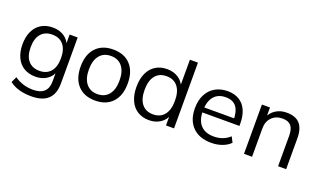

<svg xmlns="http://www.w3.org/2000/svg" viewBox="-87 -1250 3291 1973"><g transform="rotate(20 1558.0 -263.5)"><path d="M75.1 123.3 104.2 60.2Q150.3 92.4 200.4 107.8Q250.5 123.2 309.4 123.2Q387.9 123.2 428.2 85.5Q468.5 47.9 468.5 -25.1V-147.7H480.7Q463.7 -84.6 411 -48.2Q358.3 -11.7 284.2 -11.7Q211.4 -11.7 157.9 -44Q104.4 -76.3 75.9 -137Q47.4 -197.8 47.4 -280Q47.4 -362.3 75.9 -423Q104.4 -483.8 157.9 -516.1Q211.4 -548.3 284.2 -548.3Q358.3 -548.3 411 -511.9Q463.7 -475.5 480.7 -411.7L468.5 -412.8V-539.1H556.6V-36.1Q556.6 78.2 496 135.4Q435.3 192.5 313.5 192.5Q238.4 192.5 178.6 175.2Q118.9 157.8 75.1 123.3ZM468.5 -280Q468.5 -374.9 425.5 -426.4Q382.4 -477.9 303.3 -477.9Q223.5 -477.9 180.1 -426.4Q136.7 -374.9 136.7 -280Q136.7 -185.2 180.1 -133.7Q223.5 -82.2 303.3 -82.2Q382.4 -82.2 425.5 -133.7Q468.5 -185.2 468.5 -280Z M687 -270.1Q687 -401.1 755.2 -474.7Q823.4 -548.3 944.9 -548.3Q1066.1 -548.3 1134.1 -474.7Q1202.1 -401.1 1202.1 -270.1Q1202.1 -138.5 1134.1 -64.6Q1066.1 9.3 944.9 9.3Q823.4 9.3 755.2 -64.6Q687 -138.5 687 -270.1ZM1112.1 -270.3Q1112.1 -368.9 1068.2 -423.4Q1024.3 -477.9 944.8 -477.9Q865.2 -477.9 821.2 -423.4Q777.1 -368.9 777.1 -270.3Q777.1 -170.8 821.2 -116Q865.2 -61.2 944.8 -61.2Q1024.3 -61.2 1068.2 -116Q1112.1 -170.8 1112.1 -270.3Z M1297.4 -269.5Q1297.4 -355.3 1325.9 -418.4Q1354.4 -481.4 1407.9 -514.9Q1461.4 -548.3 1534.2 -548.3Q1608 -548.3 1661.1 -511.5Q1714.2 -474.7 1732.8 -410.6L1718.5 -411.7V-718.8H1806.6V0H1718.5V-128.4H1732.8Q1713.6 -64.3 1660.5 -27.5Q1607.4 9.3 1534.2 9.3Q1461.4 9.3 1407.9 -24.2Q1354.4 -57.6 1325.9 -120.7Q1297.4 -183.7 1297.4 -269.5ZM1718.5 -269.5Q1718.5 -370 1675.3 -424Q1632.1 -477.9 1552.6 -477.9Q1473.1 -477.9 1429.9 -424Q1386.7 -370 1386.7 -269.5Q1386.7 -169.4 1429.9 -115.3Q1473.1 -61.2 1552.6 -61.2Q1632.1 -61.2 1675.3 -115.3Q1718.5 -169.4 1718.5 -269.5Z M1937 -269.5Q1937 -354.2 1968.9 -417.3Q2000.7 -480.3 2059.6 -514.3Q2118.4 -548.3 2197 -548.3Q2269.7 -548.3 2322.2 -516.7Q2374.8 -485.1 2402.1 -424.5Q2429.4 -363.9 2429.4 -279.3V-253.4H2004.8V-308.1H2371.3L2353 -281.1Q2352.7 -384.3 2315.1 -433.5Q2277.5 -482.7 2198.6 -482.7Q2113.9 -482.7 2068.7 -427.7Q2023.4 -372.7 2023.4 -268.9Q2023.4 -168 2073.3 -114.4Q2123.2 -60.8 2217.5 -60.8Q2268.7 -60.8 2312.7 -77.3Q2356.8 -93.9 2391.4 -126.1L2422.2 -66.3Q2388.1 -30.8 2333.2 -10.7Q2278.3 9.3 2214.1 9.3Q2083.6 9.3 2010.3 -64.3Q1937 -137.9 1937 -269.5Z M2571.5 -539.1H2659.7V-424H2646.7Q2670.3 -482.3 2721.5 -515.3Q2772.7 -548.3 2841.2 -548.3Q2938.1 -548.3 2985.3 -496.2Q3032.5 -444 3032.5 -336.7V0H2944.3V-331.7Q2944.3 -407 2915 -441.7Q2885.6 -476.4 2822 -476.4Q2748.9 -476.4 2704.3 -430.9Q2659.7 -385.4 2659.7 -310.7V0H2571.5Z"/></g></svg>

Font: Min Sans VF VF
Style: Regular
Weight: 400
Designer: Jinseong-Kim, NotoSansCJK, Nunito
Foundry: Jinseong-Kim
Version: Version 1.420;Glyphs 3.1.2 (3151)